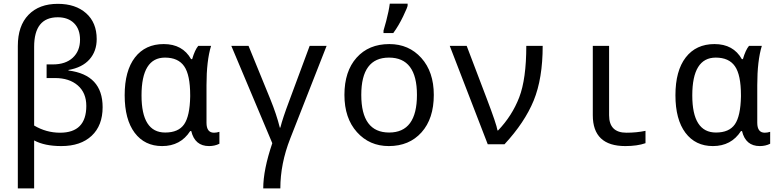

<svg xmlns="http://www.w3.org/2000/svg" viewBox="-20 -786 4241 1046"><path d="M353 -404.8V-401.9Q539.1 -378.4 539.1 -202.1Q539.1 -102.1 479.2 -46.1Q419.4 9.8 314 9.8Q223.1 9.8 166 -21V240.2H77.1V-535.2Q77.1 -645.5 135.3 -705.3Q193.4 -765.1 294.9 -765.1Q391.6 -765.1 449.2 -713.9Q506.8 -662.6 506.8 -573.2Q506.8 -506.8 467.5 -462.4Q428.2 -418 353 -404.8ZM166 -102.1Q231.9 -63 307.1 -63Q450.2 -63 450.2 -209Q450.2 -280.3 403.8 -320.6Q357.4 -360.8 279.8 -360.8H233.9V-435.1H268.1Q337.4 -435.1 376.7 -471.7Q416 -508.3 416 -569.8Q416 -627.4 383.3 -659.7Q350.6 -691.9 294.9 -691.9Q166 -691.9 166 -530.8Z M1021 -463.9H1026.9Q1041.5 -514.2 1060.1 -536.1H1129.9Q1105 -455.1 1105 -321.8V-117.2Q1105 -63 1146 -63Q1160.2 -63 1175.3 -67.9V-2.9Q1149.9 9.8 1119.1 9.8Q1041.5 9.8 1022 -71.8H1016.1Q963.4 9.8 863.3 9.8Q768.1 9.8 713.6 -62.7Q659.2 -135.3 659.2 -267.1Q659.2 -400.4 715.3 -473.1Q771.5 -545.9 872.1 -545.9Q974.6 -545.9 1021 -463.9ZM1016.1 -259.8V-267.1Q1016.1 -377.9 983.4 -425Q950.7 -472.2 878.9 -472.2Q751 -472.2 751 -266.1Q751 -64 879.9 -64Q952.1 -64 983.2 -108.9Q1014.2 -153.8 1016.1 -259.8Z M1561 -30.8Q1507.3 106 1507.3 240.2H1414.1Q1414.1 139.2 1463.4 -5.9L1240.2 -536.1H1334L1452.1 -247.1Q1486.8 -162.1 1504.4 -90.8H1507.3Q1520 -141.6 1555.2 -234.9L1667 -536.1H1759.3Z M2098.1 9.8Q1992.7 9.8 1924.6 -66.2Q1856.4 -142.1 1856.4 -269Q1856.4 -397.5 1922.6 -471.7Q1988.8 -545.9 2101.1 -545.9Q2207.5 -545.9 2275.4 -470.2Q2343.3 -394.5 2343.3 -269Q2343.3 -139.6 2276.4 -64.9Q2209.5 9.8 2098.1 9.8ZM2100.1 -64Q2251.5 -64 2251.5 -269Q2251.5 -472.2 2099.1 -472.2Q1948.2 -472.2 1948.2 -269Q1948.2 -64 2100.1 -64ZM2069.3 -619.1 2084 -671.4Q2098.6 -727.1 2103.5 -766.1H2200.7V-755.9Q2200.7 -748 2176.5 -697.3Q2152.3 -646.5 2122.6 -606H2069.3Z M2430.2 -536.1H2522.5L2631.3 -250Q2685.1 -108.9 2690.4 -75.2H2693.4Q2770 -155.3 2808.6 -255.4Q2847.2 -355.5 2847.2 -536.1H2936.5Q2936.5 -357.9 2887.5 -238.3Q2838.4 -118.7 2728.5 0H2637.2Z M3298.3 -536.1V-158.2Q3298.3 -63 3392.6 -63Q3447.3 -63 3496.6 -73.2V-5.9Q3451.2 9.8 3386.7 9.8Q3209.5 9.8 3209.5 -158.2V-536.1Z M4021.5 -463.9H4027.3Q4042 -514.2 4060.5 -536.1H4130.4Q4105.5 -455.1 4105.5 -321.8V-117.2Q4105.5 -63 4146.5 -63Q4160.6 -63 4175.8 -67.9V-2.9Q4150.4 9.8 4119.6 9.8Q4042 9.8 4022.5 -71.8H4016.6Q3963.9 9.8 3863.8 9.8Q3768.6 9.8 3714.1 -62.7Q3659.7 -135.3 3659.7 -267.1Q3659.7 -400.4 3715.8 -473.1Q3772 -545.9 3872.6 -545.9Q3975.1 -545.9 4021.5 -463.9ZM4016.6 -259.8V-267.1Q4016.6 -377.9 3983.9 -425Q3951.2 -472.2 3879.4 -472.2Q3751.5 -472.2 3751.5 -266.1Q3751.5 -64 3880.4 -64Q3952.6 -64 3983.6 -108.9Q4014.6 -153.8 4016.6 -259.8Z"/></svg>

Font: Apple Sans Adjectives
Style: Regular
Weight: 400
Monospace: yes
Foundry: Apple Sans Adjectives
Version: Version 0.01